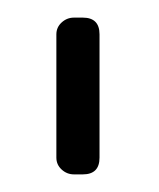

<svg xmlns="http://www.w3.org/2000/svg" viewBox="-20 -750 180 218"><path d="M64 -730H74Q93 -730 93 -711V-571Q93 -552 74 -552H64Q56 -552 50 -557.5Q44 -563 44 -571V-711Q44 -719 50 -724.5Q56 -730 64 -730Z"/></svg>

Font: Text Me One
Style: Regular
Weight: 400
Designer: Julia Petretta
Foundry: Julia Petretta
Version: Version 1.003